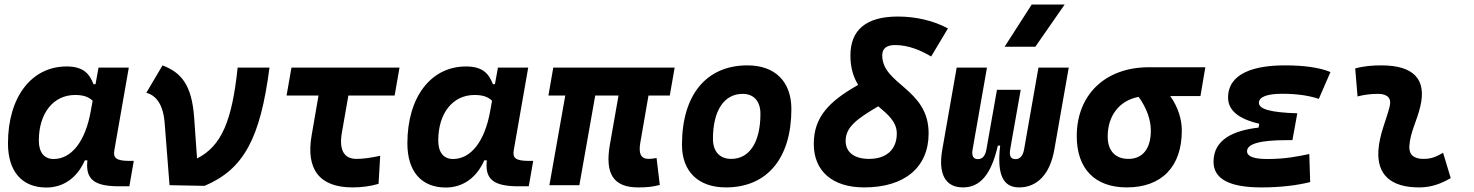

<svg xmlns="http://www.w3.org/2000/svg" viewBox="-20 -815 6485 845"><path d="M400.4 -444.3H391.6C373.5 -490.7 347.2 -522.5 272.9 -522.5C118.2 -522.5 15.1 -387.2 15.1 -184.1C15.1 -60.5 76.7 10.3 184.1 10.3C259.3 10.3 319.8 -32.7 353.5 -109.4H364.7C355.5 -25.9 393.6 4.9 504.9 4.9H549.3L568.8 -106.9H550.3C489.3 -106.9 477.5 -120.6 483.4 -154.8L546.9 -517.6H413.6ZM310.5 -397C350.6 -397 372.1 -386.7 387.7 -371.6L379.4 -325.7C355.5 -191.9 294.4 -115.2 215.8 -115.2C174.8 -115.2 150.9 -144.5 150.9 -196.3C150.9 -316.9 214.8 -397 310.5 -397Z M726.1 0 880.4 2.9C1052.2 -69.8 1125.5 -204.6 1166 -517.6H1025.9C1001.5 -285.6 956.1 -172.4 847.2 -117.7L834.5 -296.9C824.2 -443.4 776.4 -496.1 695.3 -527.3L624 -406.7C667 -395 698.2 -355.5 704.6 -274.4Z M1531.7 9.8C1572.3 9.8 1611.3 4.4 1646 -5.9L1653.3 -129.4C1613.3 -120.6 1577.6 -115.7 1548.8 -115.7C1493.2 -115.7 1471.2 -155.8 1484.9 -232.9L1513.2 -394.5H1716.8L1738.3 -517.6H1262.7L1241.2 -394.5H1381.8L1351.6 -219.7C1325.2 -68.8 1386.7 9.8 1531.7 9.8Z M2158.2 -444.3H2149.4C2131.3 -490.7 2105 -522.5 2030.8 -522.5C1876 -522.5 1772.9 -387.2 1772.9 -184.1C1772.9 -60.5 1834.5 10.3 1941.9 10.3C2017.1 10.3 2077.6 -32.7 2111.3 -109.4H2122.6C2113.3 -25.9 2151.4 4.9 2262.7 4.9H2307.1L2326.7 -106.9H2308.1C2247.1 -106.9 2235.4 -120.6 2241.2 -154.8L2304.7 -517.6H2171.4ZM2068.4 -397C2108.4 -397 2129.9 -386.7 2145.5 -371.6L2137.2 -325.7C2113.3 -191.9 2052.2 -115.2 1973.6 -115.2C1932.6 -115.2 1908.7 -144.5 1908.7 -196.3C1908.7 -316.9 1972.7 -397 2068.4 -397Z M2788.6 9.8C2829.6 9.8 2850.1 7.3 2883.8 -1L2869.6 -119.6C2855 -117.2 2844.7 -115.7 2835 -115.7C2800.8 -115.7 2789.6 -138.2 2797.9 -186.5L2834 -394.5H2927.7L2949.2 -517.6H2415L2393.6 -394.5H2467.8L2397.9 0H2529.8L2599.6 -394.5H2702.1L2664.1 -178.2C2641.6 -49.3 2680.2 9.8 2788.6 9.8Z M3174.8 9.8C3356 9.8 3462.9 -118.2 3462.9 -335C3462.9 -456.1 3391.1 -527.3 3269.5 -527.3C3088.4 -527.3 2981.4 -397.5 2981.4 -177.7C2981.4 -60.1 3053.2 9.8 3174.8 9.8ZM3198.2 -115.7C3147.5 -115.7 3117.7 -148.4 3117.7 -203.6C3117.7 -328.1 3166.5 -401.9 3248.5 -401.9C3297.9 -401.9 3326.7 -369.1 3326.7 -314C3326.7 -189.5 3278.8 -115.7 3198.2 -115.7Z M3783.2 9.8C3961.4 9.8 4066.9 -78.6 4066.9 -228C4066.9 -425.8 3862.8 -441.9 3862.8 -571.3C3862.8 -602.1 3881.8 -616.7 3919.9 -616.7C3976.1 -616.7 4030.3 -594.7 4078.1 -566.4L4151.9 -689.9C4088.4 -724.1 4011.2 -742.2 3931.2 -742.2C3792.5 -742.2 3722.7 -683.6 3722.7 -570.8C3722.7 -516.1 3736.3 -474.6 3756.8 -441.4C3628.4 -368.7 3561.5 -299.8 3561.5 -181.6C3561.5 -61.5 3644 9.8 3783.2 9.8ZM3845.2 -347.2C3888.7 -310.5 3926.8 -278.8 3926.8 -227.1C3926.8 -157.2 3881.3 -115.7 3804.7 -115.7C3739.7 -115.7 3701.7 -145 3701.7 -194.8C3701.7 -255.4 3750.5 -291.5 3845.2 -347.2Z M4465.3 9.8C4545.9 9.8 4601.6 -50.3 4620.1 -156.2L4683.6 -517.6H4550.3L4486.8 -156.2C4481.9 -129.9 4469.2 -114.7 4449.7 -114.7C4429.2 -114.7 4420.4 -127 4426.3 -159.7L4432.1 -193.4L4472.2 -419.9H4367.7L4324.2 -174.3L4321.8 -159.7C4315.9 -127 4303.2 -114.7 4283.2 -114.7C4263.7 -114.7 4255.4 -129.9 4260.3 -156.2L4323.7 -517.6H4190.4L4127 -156.2C4108.4 -50.3 4139.6 9.8 4218.3 9.8C4292.5 9.8 4342.3 -45.4 4371.6 -174.3H4381.8C4366.7 -45.4 4395 9.8 4465.3 9.8ZM4401.4 -609.4H4536.6L4665.5 -794.9H4520.5Z M4939 9.8C5092.8 9.8 5181.2 -81.5 5181.2 -240.2C5181.2 -291 5164.6 -343.3 5130.4 -392.1H5263.2L5284.7 -519H5035.6C4844.7 -519 4718.8 -398.4 4718.8 -215.8C4718.8 -72.3 4798.8 9.8 4939 9.8ZM4991.2 -388.7C5028.3 -337.4 5044.9 -285.2 5044.9 -240.2C5044.9 -161.1 5009.3 -115.7 4946.3 -115.7C4888.2 -115.7 4855 -151.9 4855 -213.9C4855 -307.6 4907.7 -373 4991.2 -388.7Z M5531.7 9.8C5616.7 9.8 5689.5 0.5 5746.1 -13.7L5742.2 -137.2C5696.3 -127.9 5642.1 -115.2 5557.6 -115.2C5498 -115.2 5468.3 -126.5 5468.3 -149.4C5468.3 -182.1 5525.9 -198.2 5642.6 -198.2H5668L5689.5 -316.4C5571.3 -319.8 5520.5 -335 5520.5 -362.3C5520.5 -389.6 5559.1 -402.3 5623 -402.3C5686 -402.3 5738.8 -395 5784.2 -379.9L5835.4 -498C5786.1 -518.1 5719.7 -527.3 5634.3 -527.3C5502 -527.3 5384.8 -493.7 5384.8 -385.3C5384.8 -329.6 5430.7 -291.5 5522 -270.5L5519 -253.4C5407.7 -240.7 5320.8 -200.7 5320.8 -103C5320.8 -27.3 5391.1 9.8 5531.7 9.8Z M6331.1 -142.6C6297.4 -123 6276.9 -115.7 6244.6 -115.7C6201.7 -115.7 6180.2 -134.8 6182.6 -172.4C6187 -234.9 6215.3 -281.2 6230.5 -345.2C6259.8 -465.3 6202.6 -527.3 6059.6 -527.3C6021 -527.3 5982.4 -524.4 5944.3 -513.7L5954.6 -390.6C5984.4 -398.4 6014.2 -401.9 6043.9 -401.9C6087.4 -401.9 6105.5 -382.3 6095.7 -345.2C6081.5 -288.1 6050.8 -222.7 6046.4 -153.3C6039.6 -46.4 6100.6 9.8 6225.6 9.8C6282.7 9.8 6324.7 -8.3 6364.7 -31.2Z"/></svg>

Font: Cascadia Mono PL
Style: Bold Italic
Weight: 700
Italic angle: -10°
Monospace: yes
Designer: Aaron Bell
Foundry: Saja Typeworks
Version: Version 2404.023